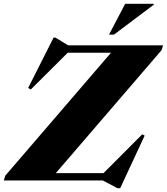

<svg xmlns="http://www.w3.org/2000/svg" viewBox="-57 -955 883 1016"><path d="M806 -715 798 -689.5 238.5 -39H491L695.5 -244L708.5 -237.5L579 41H565L487 0H-37L-29 -25.5L530.5 -676H301.5L106 -481.5L92 -489.5L226.5 -756H236.5L303.5 -715ZM520 -772 605.5 -935H756.5V-930L546.5 -772Z"/></svg>

Font: Newsreader 72pt ExtraBold
Style: Italic
Weight: 800
Italic angle: -17°
Designer: Hugues Gentile
Foundry: Production Type
Version: Version 1.003; ttfautohint (v1.8.3)